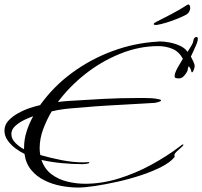

<svg xmlns="http://www.w3.org/2000/svg" viewBox="-63 -803 908 862"><path d="M288 39Q251 39 211 31.5Q171 24 136 6.5Q101 -11 77 -40Q53 -69 47 -112Q28 -121 7 -136.5Q-14 -152 -28.5 -172.5Q-43 -193 -43 -216Q-43 -242 -25.5 -261Q-8 -280 18 -294.5Q44 -309 71 -318Q98 -327 117 -331Q177 -415 261 -476.5Q345 -538 443 -574Q541 -610 643 -616Q647 -617 654 -617Q673 -617 697.5 -612.5Q722 -608 745 -597.5Q768 -587 779 -570Q784 -578 794.5 -595Q805 -612 805 -620Q805 -625 809 -631Q813 -637 819 -637Q824 -637 824.5 -632.5Q825 -628 825 -625Q825 -619 818.5 -603Q812 -587 804.5 -571.5Q797 -556 794 -549Q798 -542 804.5 -528Q811 -514 811 -506Q811 -502 807.5 -491Q804 -480 799 -478Q798 -478 796 -482Q795 -489 792 -494.5Q789 -500 785 -506Q780 -499 780 -492Q780 -485 773.5 -475.5Q767 -466 762 -461Q753 -451 739 -451Q733 -451 727 -452.5Q721 -454 721 -461Q721 -472 728 -486.5Q735 -501 744 -515.5Q753 -530 758 -539Q741 -571 711.5 -583.5Q682 -596 647 -596Q561 -596 476 -561.5Q391 -527 319 -470Q247 -413 197 -345Q210 -347 222.5 -348Q235 -349 248 -350Q324 -355 401 -359Q478 -363 554 -363H588Q603 -363 618.5 -362Q634 -361 647 -358Q648 -358 654 -356.5Q660 -355 660 -352Q660 -348 646.5 -344.5Q633 -341 629 -341Q604 -339 577.5 -338Q551 -337 525 -335Q472 -332 418.5 -329Q365 -326 312 -321Q284 -319 255 -316.5Q226 -314 197 -309L169 -303Q147 -266 131 -223.5Q115 -181 115 -137Q115 -122 118 -107Q163 -94 214 -84Q265 -74 312 -74Q317 -74 322 -74.5Q327 -75 331 -75Q332 -75 335 -75Q338 -75 338 -73Q338 -69 324.5 -67.5Q311 -66 309 -66Q263 -66 215.5 -70.5Q168 -75 123 -85Q137 -44 168.5 -20.5Q200 3 240 12.5Q280 22 319 22Q394 22 470 -1.5Q546 -25 616.5 -63.5Q687 -102 745 -146Q747 -148 752 -151.5Q757 -155 759 -155Q760 -155 760 -152Q760 -149 750 -140.5Q740 -132 730 -122.5Q720 -113 720 -107Q720 -106 720.5 -104Q721 -102 721 -100Q721 -98 719 -96Q701 -74 661 -53.5Q621 -33 569.5 -16Q518 1 464 13Q410 25 363.5 32Q317 39 288 39ZM45 -133V-139Q45 -177 56.5 -213Q68 -249 86 -281Q70 -276 47 -265Q24 -254 6 -238Q-12 -222 -12 -201Q-12 -179 7 -160.5Q26 -142 45 -133ZM636 -691Q627 -691 627 -695Q627 -699 639 -705Q671 -721 708 -740.5Q745 -760 779 -782L783 -783Q791 -781 791 -766Q791 -759 786 -750Q781 -741 769 -735Q753 -727 729.5 -717.5Q706 -708 682.5 -701Q659 -694 641 -691Z"/></svg>

Font: Bonheur Royale
Style: Regular
Weight: 400
Designer: Robert E. Leuschke
Foundry: Robert E. Leuschke
Version: Version 1.010; ttfautohint (v1.8.3)